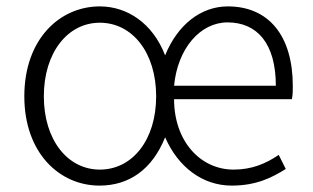

<svg xmlns="http://www.w3.org/2000/svg" viewBox="-20 -567 977 600"><path d="M291 13C384 13 456 -38 496 -138C536 -46 612 13 704 13C781 13 830 -12 873 -39L851 -83C810 -55 766 -37 710 -37C606 -37 524 -126 524 -257H892C895 -270 895 -283 895 -298C895 -455 820 -547 692 -547C608 -547 535 -490 496 -394C457 -495 377 -547 292 -547C166 -547 56 -444 56 -266C56 -89 166 13 291 13ZM524 -299C535 -416 606 -497 691 -497C783 -497 842 -432 842 -299ZM292 -37C191 -37 117 -130 117 -266C117 -402 191 -496 292 -496C394 -496 468 -402 468 -266C468 -130 394 -37 292 -37Z"/></svg>

Font: Spoqa Han Sans Neo Light
Style: Regular
Weight: 300
Designer: [Spoqa Han Sans Neo] Dong-huui Kim  Younghwa Kang  Yujin Lee  [Noto Sans] Ryoko NISHIZUKA  (kana & ideographs); Paul D. 
Foundry: Spoqa (http://www.spoqa-han-sans.com)
Version: Version 1.000